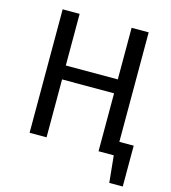

<svg xmlns="http://www.w3.org/2000/svg" viewBox="-121 -787 923 1035"><g transform="rotate(15 340.0 -269.5)"><path d="M580.1 -78.1H660.2V149.9H585L569.8 0H484.9V-323.2H194.8V0H100.1V-689H194.8V-400.9H484.9V-689H580.1Z"/></g></svg>

Font: FiraGO
Style: Regular
Weight: 400
Designer: bBox Type
Foundry: bBox Type GmbH
Version: Version 1.001;PS 001.001;hotconv 1.0.88;makeotf.lib2.5.64775